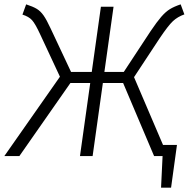

<svg xmlns="http://www.w3.org/2000/svg" viewBox="-38 -716 866 881"><path d="M710 -51H774L747 145H701L708 0H669L527 -335H434L387 0H329L376 -335H285L51 0H-18L237 -364L147 -557Q124 -607 109 -623.5Q94 -640 65 -649L82 -696Q113 -686 130.5 -675.5Q148 -665 162 -645Q176 -625 194 -586L288 -386H383L425 -685H483L441 -386H530L653 -573Q682 -616 702 -639Q722 -662 741.5 -674Q761 -686 791 -696L808 -650Q777 -639 755.5 -619Q734 -599 695 -541L577 -362Z"/></svg>

Font: FiraGO Light
Style: Italic
Weight: 300
Italic angle: -8°
Designer: bBox Type GmbH
Foundry: bBox Type GmbH
Version: Version 1.001